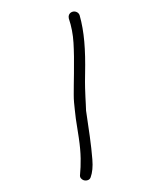

<svg xmlns="http://www.w3.org/2000/svg" viewBox="-136 -807 747 898"><g transform="rotate(20 237.5 -358.0)"><path d="M107 -713Q125 -688 140.5 -661Q156 -634 170 -604Q184 -574 197.5 -539.5Q211 -505 225 -464Q238 -426 247.5 -402Q257 -378 264 -361.5Q271 -345 276.5 -332Q282 -319 288 -304L346 -196Q373 -145 394 -99Q415 -53 415 -18Q415 -7 406.5 -0.5Q398 6 388 6Q380 6 373 1.5Q366 -3 364 -13Q356 -45 341 -84.5Q326 -124 300 -172L256 -252L237 -290Q229 -306 222 -321Q215 -336 208.5 -354Q202 -372 194 -394.5Q186 -417 175 -449Q148 -527 124.5 -581.5Q101 -636 65 -681Q60 -689 60 -696Q60 -707 68 -714.5Q76 -722 87 -722Q99 -722 107 -713Z"/></g></svg>

Font: Nelagoney
Style: Regular
Weight: 400
Designer: Kanati
Foundry: Kanati and Michael Everson
Version: Version 2.000